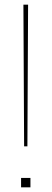

<svg xmlns="http://www.w3.org/2000/svg" viewBox="-20 -800 220 820"><path d="M97 -175H83L80 -780H100ZM110 0H70V-40H110Z"/></svg>

Font: Tanohe Sans Thin
Style: Regular
Weight: 100
Designer: Village Type and Design LLC & Cristiano Sobral
Foundry: Cooper Hewitt Smithsonian Design Museum
Version: Version 1.00;September 29, 2021;FontCreator 13.0.0.2655 64-b